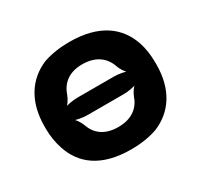

<svg xmlns="http://www.w3.org/2000/svg" viewBox="-122 -688 880 848"><g transform="rotate(-30 318.5 -264.0)"><path d="M40 -269V-259C40 -220 46 -185 57 -152C88 -58 166 10 322 10C372 10 417 3 456 -11C549 -49 605 -134 605 -259V-269C605 -308 600 -343 589 -376C557 -470 477 -538 321 -538C272 -538 228 -531 189 -518C95 -479 40 -394 40 -269ZM416 -307H229C207 -307 171 -301 158 -293L160 -289C174 -297 190 -322 196 -339C212 -387 249 -424 321 -424C393 -424 433 -388 449 -339C455 -322 471 -297 485 -289L487 -293C475 -301 438 -307 416 -307ZM229 -218H416C437 -218 472 -224 486 -232L484 -235C470 -227 454 -203 448 -186C432 -139 393 -104 322 -104C250 -104 212 -139 196 -186C190 -203 174 -228 160 -235L158 -232C170 -224 207 -218 229 -218Z"/></g></svg>

Font: Asimov
Style: EdgeWide
Weight: 500
Designer: Google
Version: Version 2.000980: 2014